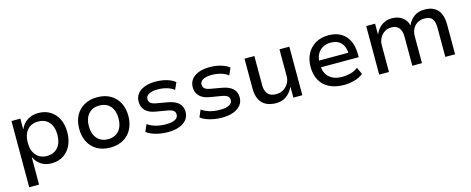

<svg xmlns="http://www.w3.org/2000/svg" viewBox="-35 -1113 4659 1899"><g transform="rotate(-15 2294.5 -163.0)"><path d="M90 180V-498H181V-392H184Q208 -447 255.5 -476.5Q303 -506 366 -506Q436 -506 487.5 -473.5Q539 -441 567 -383.5Q595 -326 595 -249Q595 -174 567.5 -115.5Q540 -57 488.5 -24Q437 9 366 9Q305 9 260.5 -20Q216 -49 194 -98H191V180ZM342 -73Q413 -73 453.5 -120.5Q494 -168 494 -250Q494 -331 454 -378Q414 -425 342 -425Q271 -425 230.5 -378Q190 -331 190 -250Q190 -168 230.5 -120.5Q271 -73 342 -73Z M969 9Q891 9 834.5 -23Q778 -55 747.5 -113.5Q717 -172 717 -249Q717 -327 747.5 -384.5Q778 -442 834.5 -474Q891 -506 968 -506Q1046 -506 1102 -474Q1158 -442 1189 -384.5Q1220 -327 1220 -249Q1220 -172 1189.5 -113.5Q1159 -55 1102.5 -23Q1046 9 969 9ZM968 -77Q1039 -77 1079.5 -123.5Q1120 -170 1120 -250Q1120 -329 1080 -375Q1040 -421 968 -421Q897 -421 856.5 -375Q816 -329 816 -250Q816 -170 857 -123.5Q898 -77 968 -77Z M1559 9Q1516 9 1475.5 2Q1435 -5 1400 -18.5Q1365 -32 1341 -51L1372 -123Q1398 -105 1429 -93Q1460 -81 1493 -76Q1526 -71 1557 -71Q1618 -71 1651.5 -88Q1685 -105 1685 -137Q1685 -165 1666 -179Q1647 -193 1603 -200L1496 -218Q1424 -229 1389 -265Q1354 -301 1354 -356Q1354 -401 1378.5 -434.5Q1403 -468 1451 -487Q1499 -506 1567 -506Q1604 -506 1641.5 -499.5Q1679 -493 1712 -479.5Q1745 -466 1765 -447L1733 -376Q1712 -394 1684 -405Q1656 -416 1625.5 -421Q1595 -426 1567 -426Q1509 -426 1477 -408.5Q1445 -391 1445 -359Q1445 -332 1463 -317.5Q1481 -303 1522 -296L1626 -278Q1703 -265 1740 -231Q1777 -197 1777 -139Q1777 -94 1750 -60.5Q1723 -27 1674 -9Q1625 9 1559 9Z M2113 9Q2070 9 2029.5 2Q1989 -5 1954 -18.5Q1919 -32 1895 -51L1926 -123Q1952 -105 1983 -93Q2014 -81 2047 -76Q2080 -71 2111 -71Q2172 -71 2205.5 -88Q2239 -105 2239 -137Q2239 -165 2220 -179Q2201 -193 2157 -200L2050 -218Q1978 -229 1943 -265Q1908 -301 1908 -356Q1908 -401 1932.5 -434.5Q1957 -468 2005 -487Q2053 -506 2121 -506Q2158 -506 2195.5 -499.5Q2233 -493 2266 -479.5Q2299 -466 2319 -447L2287 -376Q2266 -394 2238 -405Q2210 -416 2179.5 -421Q2149 -426 2121 -426Q2063 -426 2031 -408.5Q1999 -391 1999 -359Q1999 -332 2017 -317.5Q2035 -303 2076 -296L2180 -278Q2257 -265 2294 -231Q2331 -197 2331 -139Q2331 -94 2304 -60.5Q2277 -27 2228 -9Q2179 9 2113 9Z M2666 9Q2605 9 2562.5 -13.5Q2520 -36 2498 -80.5Q2476 -125 2476 -192V-497H2577V-197Q2577 -162 2588.5 -134.5Q2600 -107 2624.5 -92Q2649 -77 2690 -77Q2731 -77 2763.5 -96.5Q2796 -116 2815 -149Q2834 -182 2834 -219V-497H2935V0H2843V-107H2840Q2814 -53 2771 -22Q2728 9 2666 9Z M3362 9Q3276 9 3213.5 -21.5Q3151 -52 3118.5 -110Q3086 -168 3086 -249Q3086 -323 3116 -381Q3146 -439 3202.5 -472.5Q3259 -506 3337 -506Q3412 -506 3464 -475Q3516 -444 3543.5 -386.5Q3571 -329 3571 -250V-219H3162V-288H3503L3484 -268Q3484 -347 3446 -388.5Q3408 -430 3338 -430Q3292 -430 3257 -410Q3222 -390 3202 -353Q3182 -316 3182 -262V-250Q3182 -191 3204 -152Q3226 -113 3267 -93Q3308 -73 3365 -73Q3405 -73 3447.5 -83.5Q3490 -94 3527 -122L3559 -51Q3520 -19 3466.5 -5Q3413 9 3362 9Z M3722 0V-497H3813V-390H3816Q3829 -422 3853 -448.5Q3877 -475 3911 -490.5Q3945 -506 3985 -506Q4050 -506 4092.5 -474Q4135 -442 4146 -392H4148Q4168 -440 4211 -473Q4254 -506 4321 -506Q4378 -506 4418 -484Q4458 -462 4478.5 -417Q4499 -372 4499 -303V0H4399V-297Q4399 -358 4377 -389Q4355 -420 4297 -420Q4254 -420 4223 -401Q4192 -382 4176 -349Q4160 -316 4160 -276V0H4061V-297Q4061 -357 4035 -388.5Q4009 -420 3959 -420Q3916 -420 3885.5 -399Q3855 -378 3838.5 -345Q3822 -312 3822 -278V0Z"/></g></svg>

Font: Nunito Sans 7pt Medium
Style: Regular
Weight: 500
Designer: Vernon Adams
Foundry: Vernon Adams
Version: Version 3.101;gftools[0.9.27]